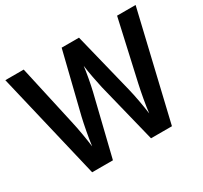

<svg xmlns="http://www.w3.org/2000/svg" viewBox="-147 -913 1174 1113"><g transform="rotate(-30 440.0 -357.0)"><path d="M876 -714H752L662 -313C650 -259 636 -183 630 -130C623 -184 609 -261 597 -309L497 -714H381L281 -310C270 -263 255 -185 248 -130C242 -180 229 -257 216 -313L127 -714H4L173 0H312L410 -400C421 -445 435 -523 439 -559C444 -516 459 -439 468 -400L567 0H707Z"/></g></svg>

Font: Noto Sans Armenian SemiCondensed SemiBold
Style: Regular
Weight: 600
Width: 4
Designer: Monotype Design Team
Foundry: Monotype Imaging Inc.
Version: Version 2.008